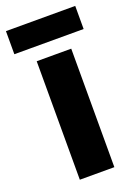

<svg xmlns="http://www.w3.org/2000/svg" viewBox="-154 -777 598 836"><g transform="rotate(-20 145.5 -359.0)"><path d="M226 0H66V-549H226ZM306 -718V-611H-15V-718Z"/></g></svg>

Font: Noto Sans Devanagari SemiCondensed ExtraBold
Style: Regular
Weight: 800
Width: 4
Designer: Jelle Bosma - Monotype Design Team
Foundry: Monotype Imaging Inc.
Version: Version 2.004; ttfautohint (v1.8.4.7-5d5b)